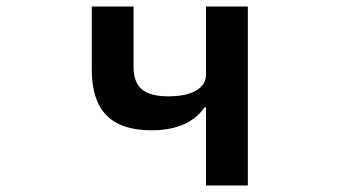

<svg xmlns="http://www.w3.org/2000/svg" viewBox="-20 -568 1040 588"><path d="M611 0V-239H606Q558 -169 443 -169Q351 -169 306 -215Q261 -261 261 -356V-548H389V-363Q389 -316 414.5 -294.5Q440 -273 495 -273Q551 -273 581 -291Q611 -309 611 -339V-548H739V0Z"/></svg>

Font: IBM Plex Sans JP SemiBold
Style: Regular
Weight: 600
Designer: Mike Abbink; Paul van der Laan; Pieter van Rosmalen; Wujin Sim; Yejin Wi; Jinhee Kim; Boomi Park; Yona Kim; Kichan Ma
Foundry: Sandoll Inc.
Version: Version 1.001